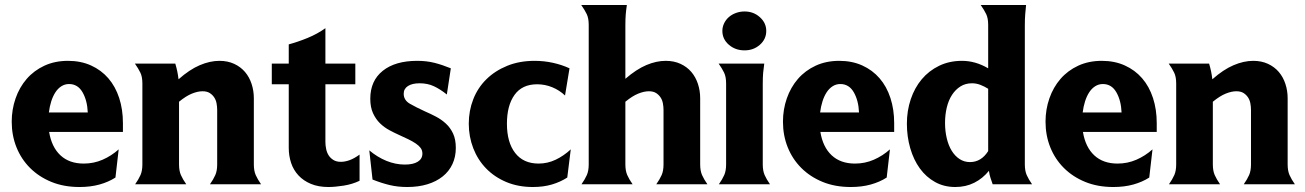

<svg xmlns="http://www.w3.org/2000/svg" viewBox="-20 -739 5233 770"><path d="M177 -210Q187 -149 222.5 -116Q258 -83 316 -83Q356 -83 391.5 -98.5Q427 -114 456 -140L443 -27Q415 -9 379 1Q343 11 299 11Q236 11 186 -9.5Q136 -30 100.5 -65.5Q65 -101 46 -148.5Q27 -196 27 -251Q27 -300 42.5 -344.5Q58 -389 87 -422.5Q116 -456 158 -475.5Q200 -495 253 -495Q304 -495 345 -476.5Q386 -458 414.5 -425Q443 -392 458 -346Q473 -300 473 -245V-210ZM332 -288Q330 -336 311 -369Q292 -402 257 -402Q240 -402 226 -393Q212 -384 202 -368.5Q192 -353 185.5 -332.5Q179 -312 176 -288Z M698 -80Q698 -54 705.5 -37Q713 -20 727 0H522Q536 -20 543.5 -37Q551 -54 551 -80V-404Q551 -431 543 -447.5Q535 -464 521 -484H683Q688 -467 691 -452.5Q694 -438 696 -421Q740 -460 781 -477.5Q822 -495 860 -495Q893 -495 919 -483Q945 -471 962.5 -450.5Q980 -430 989 -402.5Q998 -375 998 -345V-80Q998 -54 1005.5 -37Q1013 -20 1027 0H822Q836 -20 843.5 -37Q851 -54 851 -80V-298Q851 -311 848.5 -324.5Q846 -338 839 -348.5Q832 -359 821 -366Q810 -373 792 -373Q773 -373 749.5 -363.5Q726 -354 698 -331Z M1138 -561Q1175 -571 1214 -587Q1253 -603 1285 -626V-484H1405V-401H1285V-169Q1285 -156 1288 -141.5Q1291 -127 1298 -116Q1305 -105 1317 -97.5Q1329 -90 1347 -90Q1363 -90 1381.5 -96.5Q1400 -103 1422 -119V-14Q1393 0 1358 5.5Q1323 11 1297 11Q1257 11 1227 -1.5Q1197 -14 1177 -35.5Q1157 -57 1147.5 -85.5Q1138 -114 1138 -146V-401H1070V-484H1138Z M1599 -363Q1599 -337 1624.5 -322.5Q1650 -308 1685 -292Q1706 -283 1728 -271.5Q1750 -260 1768 -243.5Q1786 -227 1797 -203.5Q1808 -180 1808 -146Q1808 -110 1794.5 -81Q1781 -52 1755.5 -31.5Q1730 -11 1694 0Q1658 11 1613 11Q1575 11 1542 3Q1509 -5 1474 -19L1461 -136Q1493 -109 1529.5 -94Q1566 -79 1604 -79Q1637 -79 1655.5 -90.5Q1674 -102 1674 -123Q1674 -136 1667 -145.5Q1660 -155 1647.5 -163.5Q1635 -172 1617.5 -180.5Q1600 -189 1580 -198Q1562 -206 1541.5 -217Q1521 -228 1504 -244.5Q1487 -261 1476 -285Q1465 -309 1465 -343Q1465 -415 1515 -455Q1565 -495 1653 -495Q1691 -495 1722.5 -487Q1754 -479 1788 -465L1772 -360Q1746 -381 1720.5 -393Q1695 -405 1663 -405Q1633 -405 1616 -394Q1599 -383 1599 -363Z M2255 -27Q2227 -9 2193 1Q2159 11 2117 11Q2058 11 2010.5 -9Q1963 -29 1929.5 -63.5Q1896 -98 1878 -144.5Q1860 -191 1860 -243Q1860 -295 1878 -341Q1896 -387 1930.5 -421Q1965 -455 2014 -475Q2063 -495 2124 -495Q2162 -495 2198 -487Q2234 -479 2264 -465L2246 -356Q2224 -377 2195 -389Q2166 -401 2134 -401Q2074 -401 2043.5 -358.5Q2013 -316 2013 -243Q2013 -168 2046 -125.5Q2079 -83 2140 -83Q2176 -83 2208.5 -98.5Q2241 -114 2269 -140Z M2788 -80Q2788 -54 2795.5 -37Q2803 -20 2817 0H2612Q2626 -20 2633.5 -37Q2641 -54 2641 -80V-298Q2641 -311 2638.5 -324.5Q2636 -338 2629 -348.5Q2622 -359 2611 -366Q2600 -373 2582 -373Q2563 -373 2539.5 -363.5Q2516 -354 2488 -331V-80Q2488 -54 2495.5 -37Q2503 -20 2517 0H2312Q2326 -20 2333.5 -37Q2341 -54 2341 -80V-639Q2341 -666 2333 -682.5Q2325 -699 2311 -719H2494Q2491 -699 2489.5 -681.5Q2488 -664 2488 -637V-423Q2532 -461 2572 -478Q2612 -495 2650 -495Q2683 -495 2709 -483Q2735 -471 2752.5 -450.5Q2770 -430 2779 -402.5Q2788 -375 2788 -345Z M3039 -80Q3039 -54 3046.5 -37Q3054 -20 3068 0H2863Q2877 -20 2884.5 -37Q2892 -54 2892 -80V-404Q2892 -431 2884 -447.5Q2876 -464 2862 -484H3045Q3042 -464 3040.5 -446.5Q3039 -429 3039 -402ZM2877 -615Q2877 -631 2884 -645.5Q2891 -660 2903 -670.5Q2915 -681 2931.5 -687Q2948 -693 2966 -693Q3002 -693 3027.5 -670Q3053 -647 3053 -615Q3053 -582 3027.5 -559.5Q3002 -537 2966 -537Q2929 -537 2903 -559.5Q2877 -582 2877 -615Z M3270 -210Q3280 -149 3315.5 -116Q3351 -83 3409 -83Q3449 -83 3484.5 -98.5Q3520 -114 3549 -140L3536 -27Q3508 -9 3472 1Q3436 11 3392 11Q3329 11 3279 -9.5Q3229 -30 3193.5 -65.5Q3158 -101 3139 -148.5Q3120 -196 3120 -251Q3120 -300 3135.5 -344.5Q3151 -389 3180 -422.5Q3209 -456 3251 -475.5Q3293 -495 3346 -495Q3397 -495 3438 -476.5Q3479 -458 3507.5 -425Q3536 -392 3551 -346Q3566 -300 3566 -245V-210ZM3425 -288Q3423 -336 3404 -369Q3385 -402 3350 -402Q3333 -402 3319 -393Q3305 -384 3295 -368.5Q3285 -353 3278.5 -332.5Q3272 -312 3269 -288Z M4090 -80Q4090 -54 4097.5 -37Q4105 -20 4119 0H3961Q3956 -14 3952 -26.5Q3948 -39 3946 -54Q3921 -23 3887 -6Q3853 11 3811 11Q3766 11 3730 -9Q3694 -29 3669 -63.5Q3644 -98 3630.5 -144.5Q3617 -191 3617 -243Q3617 -295 3632.5 -341Q3648 -387 3676.5 -421Q3705 -455 3746 -475Q3787 -495 3838 -495Q3892 -495 3943 -465V-639Q3943 -666 3935 -682.5Q3927 -699 3913 -719H4095Q4093 -699 4091.5 -681.5Q4090 -664 4090 -637ZM3870 -89Q3915 -89 3943 -133V-383Q3927 -393 3911 -399Q3895 -405 3878 -405Q3852 -405 3832 -392.5Q3812 -380 3798 -358.5Q3784 -337 3777 -308Q3770 -279 3770 -246Q3770 -213 3777 -184Q3784 -155 3797 -134Q3810 -113 3828.5 -101Q3847 -89 3870 -89Z M4323 -210Q4333 -149 4368.5 -116Q4404 -83 4462 -83Q4502 -83 4537.5 -98.5Q4573 -114 4602 -140L4589 -27Q4561 -9 4525 1Q4489 11 4445 11Q4382 11 4332 -9.5Q4282 -30 4246.5 -65.5Q4211 -101 4192 -148.5Q4173 -196 4173 -251Q4173 -300 4188.5 -344.5Q4204 -389 4233 -422.5Q4262 -456 4304 -475.5Q4346 -495 4399 -495Q4450 -495 4491 -476.5Q4532 -458 4560.5 -425Q4589 -392 4604 -346Q4619 -300 4619 -245V-210ZM4478 -288Q4476 -336 4457 -369Q4438 -402 4403 -402Q4386 -402 4372 -393Q4358 -384 4348 -368.5Q4338 -353 4331.5 -332.5Q4325 -312 4322 -288Z M4844 -80Q4844 -54 4851.5 -37Q4859 -20 4873 0H4668Q4682 -20 4689.5 -37Q4697 -54 4697 -80V-404Q4697 -431 4689 -447.5Q4681 -464 4667 -484H4829Q4834 -467 4837 -452.5Q4840 -438 4842 -421Q4886 -460 4927 -477.5Q4968 -495 5006 -495Q5039 -495 5065 -483Q5091 -471 5108.5 -450.5Q5126 -430 5135 -402.5Q5144 -375 5144 -345V-80Q5144 -54 5151.5 -37Q5159 -20 5173 0H4968Q4982 -20 4989.5 -37Q4997 -54 4997 -80V-298Q4997 -311 4994.5 -324.5Q4992 -338 4985 -348.5Q4978 -359 4967 -366Q4956 -373 4938 -373Q4919 -373 4895.5 -363.5Q4872 -354 4844 -331Z"/></svg>

Font: LT Museum
Style: Bold
Weight: 700
Designer: Daniel Lyons
Foundry: LyonsType
Version: Version 1.010